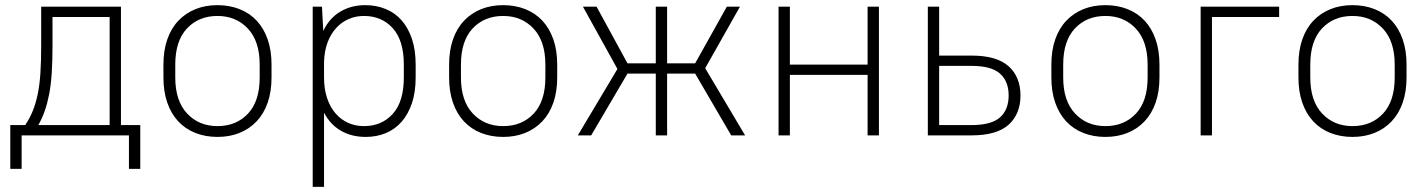

<svg xmlns="http://www.w3.org/2000/svg" viewBox="-20 -526 5550 746"><path d="M481 0H64V130H20V-40H78Q96 -67 107.5 -95.5Q119 -124 126.5 -160Q134 -196 137 -242Q140 -288 140 -350V-500H450V-40H525V130H481ZM184 -350Q184 -288 181 -242Q178 -196 171 -160Q164 -124 154 -95.5Q144 -67 129 -40H406V-460H184Z M825 6Q778 6 739 -9.5Q700 -25 672.5 -54.5Q645 -84 630 -127Q615 -170 615 -225V-275Q615 -330 630 -373Q645 -416 673 -445.5Q701 -475 739.5 -490.5Q778 -506 825 -506Q872 -506 911 -490.5Q950 -475 977.5 -445.5Q1005 -416 1020 -373Q1035 -330 1035 -275V-225Q1035 -170 1020 -127Q1005 -84 977 -54.5Q949 -25 910.5 -9.5Q872 6 825 6ZM825 -36Q898 -36 943.5 -84.5Q989 -133 989 -225V-275Q989 -366 943 -415Q897 -464 825 -464Q752 -464 706.5 -415.5Q661 -367 661 -275V-225Q661 -134 707 -85Q753 -36 825 -36Z M1401 6Q1347 6 1305.5 -17.5Q1264 -41 1239 -88V200H1195V-500H1231L1236 -406Q1260 -456 1302.5 -481Q1345 -506 1399 -506Q1442 -506 1478.5 -491Q1515 -476 1540.5 -447Q1566 -418 1580.5 -375Q1595 -332 1595 -275V-225Q1595 -168 1580.5 -125Q1566 -82 1540.5 -53Q1515 -24 1479.5 -9Q1444 6 1401 6ZM1394 -36Q1463 -36 1506 -83.5Q1549 -131 1549 -225V-275Q1549 -369 1506 -416.5Q1463 -464 1394 -464Q1362 -464 1334.5 -452Q1307 -440 1286 -417Q1265 -394 1252.5 -360.5Q1240 -327 1239 -284V-225Q1239 -180 1251 -144.5Q1263 -109 1284 -85Q1305 -61 1333 -48.5Q1361 -36 1394 -36Z M1935 6Q1888 6 1849 -9.5Q1810 -25 1782.5 -54.5Q1755 -84 1740 -127Q1725 -170 1725 -225V-275Q1725 -330 1740 -373Q1755 -416 1783 -445.5Q1811 -475 1849.5 -490.5Q1888 -506 1935 -506Q1982 -506 2021 -490.5Q2060 -475 2087.5 -445.5Q2115 -416 2130 -373Q2145 -330 2145 -275V-225Q2145 -170 2130 -127Q2115 -84 2087 -54.5Q2059 -25 2020.5 -9.5Q1982 6 1935 6ZM1935 -36Q2008 -36 2053.5 -84.5Q2099 -133 2099 -225V-275Q2099 -366 2053 -415Q2007 -464 1935 -464Q1862 -464 1816.5 -415.5Q1771 -367 1771 -275V-225Q1771 -134 1817 -85Q1863 -36 1935 -36Z M2681 -240H2572V0H2528V-240H2418L2277 0H2225L2379 -258L2245 -500H2298L2418 -280H2528V-500H2572V-280H2681L2804 -500H2855L2720 -261L2875 0H2821Z M3351 -235H3049V0H3005V-500H3049V-275H3351V-500H3395V0H3351Z M3585 -500H3629V-310H3755Q3853 -310 3899 -268.5Q3945 -227 3945 -155Q3945 -83 3899 -41.5Q3853 0 3755 0H3585ZM3629 -270V-40H3755Q3832 -40 3865.5 -70Q3899 -100 3899 -155Q3899 -210 3865.5 -240Q3832 -270 3755 -270Z M4275 6Q4228 6 4189 -9.5Q4150 -25 4122.5 -54.5Q4095 -84 4080 -127Q4065 -170 4065 -225V-275Q4065 -330 4080 -373Q4095 -416 4123 -445.5Q4151 -475 4189.5 -490.5Q4228 -506 4275 -506Q4322 -506 4361 -490.5Q4400 -475 4427.5 -445.5Q4455 -416 4470 -373Q4485 -330 4485 -275V-225Q4485 -170 4470 -127Q4455 -84 4427 -54.5Q4399 -25 4360.5 -9.5Q4322 6 4275 6ZM4275 -36Q4348 -36 4393.5 -84.5Q4439 -133 4439 -225V-275Q4439 -366 4393 -415Q4347 -464 4275 -464Q4202 -464 4156.5 -415.5Q4111 -367 4111 -275V-225Q4111 -134 4157 -85Q4203 -36 4275 -36Z M4645 -500H4950V-460H4689V0H4645Z M5235 6Q5188 6 5149 -9.5Q5110 -25 5082.5 -54.5Q5055 -84 5040 -127Q5025 -170 5025 -225V-275Q5025 -330 5040 -373Q5055 -416 5083 -445.5Q5111 -475 5149.5 -490.5Q5188 -506 5235 -506Q5282 -506 5321 -490.5Q5360 -475 5387.5 -445.5Q5415 -416 5430 -373Q5445 -330 5445 -275V-225Q5445 -170 5430 -127Q5415 -84 5387 -54.5Q5359 -25 5320.5 -9.5Q5282 6 5235 6ZM5235 -36Q5308 -36 5353.5 -84.5Q5399 -133 5399 -225V-275Q5399 -366 5353 -415Q5307 -464 5235 -464Q5162 -464 5116.5 -415.5Q5071 -367 5071 -275V-225Q5071 -134 5117 -85Q5163 -36 5235 -36Z"/></svg>

Font: PT Root UI Web Light
Style: Regular
Weight: 300
Designer: Vitaly Kuzmin
Foundry: ParaType Ltd.
Version: Version 1.000W